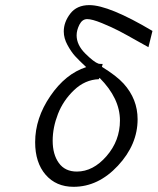

<svg xmlns="http://www.w3.org/2000/svg" viewBox="-20 -718 611 744"><path d="M116.2 -167Q116.2 -259.8 175 -345.9Q233.9 -432.1 314 -458Q286.1 -483.9 271 -500.5Q255.9 -517.1 241.5 -543.5Q227.1 -569.8 227.1 -596.2Q227.1 -632.3 252.4 -665.3Q277.8 -698.2 326.2 -698.2Q402.3 -698.2 570.8 -598.1L555.2 -535.2Q554.2 -535.2 512.2 -559.1Q470.2 -583 441.7 -597.9Q413.1 -612.8 375 -628.4Q336.9 -644 317.9 -644Q298.8 -644 287.8 -622.6Q276.9 -601.1 276.9 -581.1Q276.9 -543.9 310.5 -510.5Q344.2 -477.1 361.8 -471.2Q363.8 -470.2 377.9 -470.2L375 -459Q432.1 -423.8 459 -394Q513.2 -334 513.2 -255.9Q513.2 -157.7 437 -75.9Q360.8 5.9 265.1 5.9Q197.3 5.9 156.7 -41Q116.2 -87.9 116.2 -167ZM184.1 -172.9Q184.1 -119.6 208 -86.4Q231.9 -53.2 277.8 -53.2Q340.8 -53.2 392.8 -113Q444.8 -172.9 444.8 -251Q444.8 -336.9 366.2 -416H365.2L362.8 -411.1Q309.6 -409.2 267.3 -369.1Q225.1 -329.1 204.6 -276.4Q184.1 -223.6 184.1 -172.9Z"/></svg>

Font: CMU Concrete
Style: Italic
Weight: 500
Italic angle: -14.04°
Version: Version 0.7.0